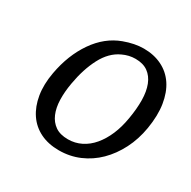

<svg xmlns="http://www.w3.org/2000/svg" viewBox="-119 -612 734 736"><g transform="rotate(30 247.5 -243.5)"><path d="M482 -238Q473 -184 450 -139Q427 -94 394 -61.5Q361 -29 319 -11Q277 7 229 7Q182 7 146.5 -10.5Q111 -28 89 -60.5Q67 -93 59.5 -138Q52 -183 62 -238Q78 -326 122 -389.5Q166 -453 231 -477Q277 -494 317 -494Q362 -494 397.5 -476.5Q433 -459 455 -426Q477 -393 484.5 -345.5Q492 -298 482 -238ZM401 -234Q409 -280 408.5 -318.5Q408 -357 397 -385Q386 -413 364.5 -428.5Q343 -444 309 -444Q280 -444 253 -431Q209 -411 182 -359.5Q155 -308 143 -238Q136 -198 137 -163.5Q138 -129 149 -103Q160 -77 181.5 -62Q203 -47 238 -47Q269 -47 296 -60.5Q323 -74 344 -99Q365 -124 379.5 -158Q394 -192 401 -234Z"/></g></svg>

Font: Jura
Style: Italic
Weight: 400
Designer: Ed Merritt
Foundry: Ten by Twenty
Version: Version 1.007